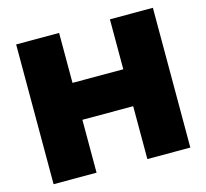

<svg xmlns="http://www.w3.org/2000/svg" viewBox="-106 -861 1056 982"><g transform="rotate(-15 422.0 -370.0)"><path d="M60 0V-740H287.5V-475.5H556.5V-740H784V0H556.5V-280H287.5V0Z"/></g></svg>

Font: Encode Sans SC SemiExpanded Black
Style: Regular
Weight: 900
Width: 6
Designer: Multiple Designers
Foundry: Impallari Type
Version: Version 3.002